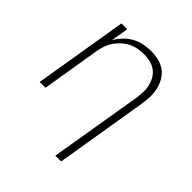

<svg xmlns="http://www.w3.org/2000/svg" viewBox="-203 -660 1006 1006"><g transform="rotate(45 300.0 -156.5)"><path d="M370 215 456 -301Q459 -324 460 -347.5Q461 -371 455.5 -393Q450 -415 439 -434Q428 -453 410 -466Q392 -479 370 -484.5Q348 -490 324 -490Q302 -490 280 -486Q258 -482 236.5 -471.5Q215 -461 197 -444.5Q179 -428 166 -408.5Q153 -389 146 -367Q139 -345 135 -323L82 0H39L125 -520H168L152 -423Q166 -448 186.5 -469Q207 -490 231.5 -503.5Q256 -517 283.5 -522.5Q311 -528 337 -528Q366 -528 393.5 -521.5Q421 -515 443 -499Q465 -483 478.5 -459Q492 -435 498 -408Q504 -381 503 -352Q502 -323 497 -294L413 215Z"/></g></svg>

Font: Iosevka Aile Extralight
Style: Italic
Weight: 200
Italic angle: -9°
Designer: Belleve Invis
Foundry: Belleve Invis
Version: Version 31.1.0; ttfautohint (v1.8.4)